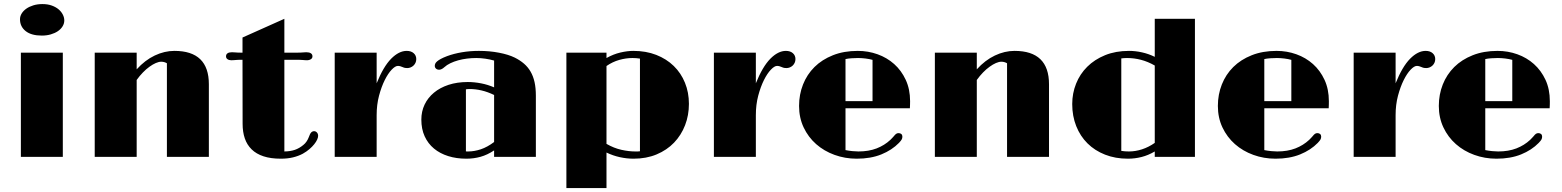

<svg xmlns="http://www.w3.org/2000/svg" viewBox="-20 -785 7817 961"><path d="M189.5 -606.9Q136.7 -606.9 108.4 -629.4Q80.1 -651.9 80.1 -688.5Q80.1 -703.6 88.4 -717.3Q96.7 -731 111.6 -741.5Q126.5 -752 147 -758.3Q167.5 -764.6 192.4 -764.6Q218.8 -764.6 239 -757.3Q259.3 -750 273.2 -738.3Q287.1 -726.6 294.4 -711.9Q301.8 -697.3 301.8 -682.6Q301.8 -667 293.2 -653.1Q284.7 -639.2 269.5 -628.9Q254.4 -618.7 233.9 -612.8Q213.4 -606.9 189.5 -606.9ZM84.5 -521.5H294.4V0H84.5Z M454.1 -521.5H664.1V-438Q705.6 -483.9 754.4 -507.1Q803.2 -530.3 853 -530.3Q1025.4 -530.3 1025.4 -363.3V0H815.4V-468.3Q810.1 -471.7 802.7 -473.9Q795.4 -476.1 787.1 -476.1Q774.9 -476.1 759.8 -469.5Q744.6 -462.9 728 -450.9Q711.4 -439 695.1 -422.1Q678.7 -405.3 664.1 -384.8V0H454.1Z M1193.8 -485.8Q1183.1 -485.8 1175.5 -485.6Q1168 -485.4 1162.6 -484.9Q1155.3 -484.4 1149.9 -483.9Q1144.5 -483.4 1137.7 -483.4Q1126.5 -483.4 1118.9 -488.5Q1111.3 -493.7 1111.3 -502.9Q1111.3 -513.2 1118.9 -518.3Q1126.5 -523.4 1139.6 -523.4Q1143.6 -523.4 1147.9 -523.2Q1152.3 -522.9 1160.2 -522.5Q1165.5 -522 1171.9 -521.7Q1178.2 -521.5 1186.5 -521.5H1193.8V-597.2L1403.3 -690.9V-521.5H1468.8Q1476.1 -521.5 1482.7 -521.7Q1489.3 -522 1495.1 -522.5Q1502.4 -522.9 1506.8 -523.2Q1511.2 -523.4 1515.1 -523.4Q1527.8 -523.4 1535.9 -518.3Q1543.9 -513.2 1543.9 -502.9Q1543.9 -493.7 1535.9 -488.5Q1527.8 -483.4 1517.6 -483.4Q1510.7 -483.4 1505.1 -483.9Q1499.5 -484.4 1492.7 -484.9Q1486.3 -485.4 1478 -485.6Q1469.7 -485.8 1457 -485.8H1403.3V-26.9Q1433.1 -27.3 1455.6 -34.9Q1478 -42.5 1498.5 -59.6Q1507.3 -66.4 1514.4 -76.9Q1521.5 -87.4 1525.4 -98.1Q1531.7 -116.2 1537.8 -122.3Q1543.9 -128.4 1552.2 -128.4Q1560.5 -128.4 1566.4 -121.8Q1572.3 -115.2 1572.3 -105Q1572.3 -97.2 1567.4 -86.2Q1562.5 -75.2 1552.7 -63Q1543 -50.8 1528.8 -38.6Q1514.6 -26.4 1495.6 -15.6Q1473.6 -3.9 1446.5 2.7Q1419.4 9.3 1385.7 9.3Q1335 9.3 1298.8 -2.7Q1262.7 -14.6 1239.5 -37.4Q1216.3 -60.1 1205.3 -92.3Q1194.3 -124.5 1194.3 -165.5Z M1655.3 -521.5H1865.2V-368.2Q1898.9 -451.7 1937.7 -491Q1976.6 -530.3 2015.6 -530.3Q2037.6 -530.3 2050.5 -518.8Q2063.5 -507.3 2063.5 -489.3Q2063.5 -479 2059.6 -470.7Q2055.7 -462.4 2049.3 -456.5Q2043 -450.7 2034.9 -447.5Q2026.9 -444.3 2018.6 -444.3Q2012.7 -444.3 2007.6 -445.1Q2002.4 -445.8 1993.7 -449.7Q1988.3 -452.1 1982.9 -453.6Q1977.5 -455.1 1971.2 -455.1Q1958.5 -455.1 1940.4 -436.3Q1922.4 -417.5 1905.8 -384.3Q1889.2 -351.1 1877.2 -306.2Q1865.2 -261.2 1865.2 -208.5V0H1655.3Z M2088.9 -186.5Q2088.9 -227.1 2105.2 -261.5Q2121.6 -295.9 2151.9 -321Q2182.1 -346.2 2225.1 -360.4Q2268.1 -374.5 2321.3 -374.5Q2353.5 -374.5 2387.7 -367.9Q2421.9 -361.3 2453.1 -347.7V-481.9Q2432.6 -487.8 2409.2 -491.2Q2385.7 -494.6 2363.8 -494.6Q2340.8 -494.6 2317.4 -491.7Q2293.9 -488.8 2272.9 -482.9Q2252 -477.1 2234.1 -468.5Q2216.3 -460 2204.1 -448.7Q2197.3 -442.4 2190.4 -439.2Q2183.6 -436 2178.2 -436Q2168 -436 2162.1 -441.7Q2156.2 -447.3 2156.2 -455.6Q2156.2 -460.9 2158.7 -466.6Q2161.1 -472.2 2168 -478Q2174.8 -483.9 2186.5 -490.2Q2198.2 -496.6 2217.3 -503.9Q2251.5 -516.6 2292 -523.4Q2332.5 -530.3 2377 -530.3Q2430.2 -530.3 2477.5 -521.2Q2524.9 -512.2 2556.6 -496.6Q2583 -483.4 2602.8 -466.3Q2622.6 -449.2 2635.7 -426.5Q2648.9 -403.8 2655.5 -374.3Q2662.1 -344.7 2662.1 -306.2V0H2453.1V-32.2Q2419.4 -9.8 2385.3 -0.2Q2351.1 9.3 2314.5 9.3Q2264.6 9.3 2223.4 -3.7Q2182.1 -16.6 2152.1 -41.5Q2122.1 -66.4 2105.5 -102.8Q2088.9 -139.2 2088.9 -186.5ZM2312 -27.3Q2314.5 -26.9 2317.4 -26.9Q2320.3 -26.9 2323.2 -26.9Q2354 -26.9 2386.7 -37.8Q2419.4 -48.8 2453.1 -74.2V-309.6Q2420.9 -325.2 2390.4 -332.3Q2359.9 -339.4 2330.6 -339.4Q2320.8 -339.4 2312 -337.9Z M2814.9 -521.5H3015.6V-494.6Q3049.8 -513.7 3084.7 -522Q3119.6 -530.3 3149.9 -530.3Q3213.4 -530.3 3264.6 -510.3Q3315.9 -490.2 3352.3 -454.8Q3388.7 -419.4 3408.4 -370.8Q3428.2 -322.3 3428.2 -265.1Q3428.2 -208 3408.9 -158.2Q3389.6 -108.4 3353.8 -71Q3317.9 -33.7 3266.6 -12.2Q3215.3 9.3 3150.9 9.3Q3117.2 9.3 3082.5 1.7Q3047.9 -5.9 3015.6 -21.5V156.2H2814.9ZM3015.6 -64.9Q3052.7 -43.5 3090.1 -35.2Q3127.4 -26.9 3159.2 -26.9Q3166 -26.9 3171.9 -26.9Q3177.7 -26.9 3183.1 -27.8V-491.7Q3173.8 -493.2 3164.1 -493.9Q3154.3 -494.6 3145.5 -494.6Q3113.3 -494.6 3079.6 -485.1Q3045.9 -475.6 3015.6 -454.6Z M3553.2 -521.5H3763.2V-368.2Q3796.9 -451.7 3835.7 -491Q3874.5 -530.3 3913.6 -530.3Q3935.5 -530.3 3948.5 -518.8Q3961.4 -507.3 3961.4 -489.3Q3961.4 -479 3957.5 -470.7Q3953.6 -462.4 3947.3 -456.5Q3940.9 -450.7 3932.9 -447.5Q3924.8 -444.3 3916.5 -444.3Q3910.6 -444.3 3905.5 -445.1Q3900.4 -445.8 3891.6 -449.7Q3886.2 -452.1 3880.9 -453.6Q3875.5 -455.1 3869.1 -455.1Q3856.4 -455.1 3838.4 -436.3Q3820.3 -417.5 3803.7 -384.3Q3787.1 -351.1 3775.1 -306.2Q3763.2 -261.2 3763.2 -208.5V0H3553.2Z M3979.5 -254.9Q3979.5 -312 3999.3 -362.1Q4019 -412.1 4056.6 -449.5Q4094.2 -486.8 4148.9 -508.5Q4203.6 -530.3 4273.4 -530.3Q4325.2 -530.3 4372.3 -513.4Q4419.4 -496.6 4455.6 -464.4Q4491.7 -432.1 4513.4 -385.3Q4535.2 -338.4 4535.2 -278.3Q4535.2 -270 4534.9 -261.2Q4534.7 -252.4 4534.2 -243.2H4211.9V-33.7Q4228.5 -30.3 4246.3 -28.6Q4264.2 -26.9 4276.4 -26.9Q4328.1 -26.9 4367.7 -42.2Q4407.2 -57.6 4436.5 -85Q4441.4 -89.8 4445.8 -94.5Q4450.2 -99.1 4453.6 -103Q4460.4 -111.8 4465.6 -115.2Q4470.7 -118.7 4477.5 -118.7Q4486.3 -118.7 4491.5 -114Q4496.6 -109.4 4496.6 -101.1Q4496.6 -93.8 4493.4 -87.4Q4490.2 -81.1 4479.5 -69.8Q4444.3 -33.7 4391.4 -12.2Q4338.4 9.3 4268.1 9.3Q4209.5 9.3 4157 -9.8Q4104.5 -28.8 4064.9 -63.7Q4025.4 -98.6 4002.4 -147.2Q3979.5 -195.8 3979.5 -254.9ZM4347.2 -278.8V-485.4Q4332 -489.7 4311.8 -492.2Q4291.5 -494.6 4274.9 -494.6Q4259.8 -494.6 4242.2 -493.4Q4224.6 -492.2 4211.9 -489.3V-278.8Z M4659.2 -521.5H4869.1V-438Q4910.6 -483.9 4959.5 -507.1Q5008.3 -530.3 5058.1 -530.3Q5230.5 -530.3 5230.5 -363.3V0H5020.5V-468.3Q5015.1 -471.7 5007.8 -473.9Q5000.5 -476.1 4992.2 -476.1Q4980 -476.1 4964.8 -469.5Q4949.7 -462.9 4933.1 -450.9Q4916.5 -439 4900.1 -422.1Q4883.8 -405.3 4869.1 -384.8V0H4659.2Z M5346.7 -264.2Q5346.7 -317.9 5366 -366.2Q5385.3 -414.6 5421.9 -450.9Q5458.5 -487.3 5511.2 -508.8Q5564 -530.3 5630.9 -530.3Q5663.1 -530.3 5696 -522.9Q5729 -515.6 5759.8 -500.5V-690.9H5960.9V0H5759.8V-26.9Q5727.5 -7.8 5694.1 0.7Q5660.6 9.3 5625.5 9.3Q5562.5 9.3 5511 -11Q5459.5 -31.2 5423.1 -67.4Q5386.7 -103.5 5366.7 -153.8Q5346.7 -204.1 5346.7 -264.2ZM5592.3 -29.8Q5601.1 -28.3 5611.1 -27.6Q5621.1 -26.9 5630.4 -26.9Q5663.1 -26.9 5696 -37.6Q5729 -48.3 5759.8 -69.8V-457Q5725.6 -476.6 5690.9 -485.6Q5656.2 -494.6 5621.1 -494.6Q5613.8 -494.6 5606.4 -494.1Q5599.1 -493.7 5592.3 -492.7Z M6075.7 -254.9Q6075.7 -312 6095.5 -362.1Q6115.2 -412.1 6152.8 -449.5Q6190.4 -486.8 6245.1 -508.5Q6299.8 -530.3 6369.6 -530.3Q6421.4 -530.3 6468.5 -513.4Q6515.6 -496.6 6551.8 -464.4Q6587.9 -432.1 6609.6 -385.3Q6631.3 -338.4 6631.3 -278.3Q6631.3 -270 6631.1 -261.2Q6630.9 -252.4 6630.4 -243.2H6308.1V-33.7Q6324.7 -30.3 6342.5 -28.6Q6360.4 -26.9 6372.6 -26.9Q6424.3 -26.9 6463.9 -42.2Q6503.4 -57.6 6532.7 -85Q6537.6 -89.8 6542 -94.5Q6546.4 -99.1 6549.8 -103Q6556.6 -111.8 6561.8 -115.2Q6566.9 -118.7 6573.7 -118.7Q6582.5 -118.7 6587.6 -114Q6592.8 -109.4 6592.8 -101.1Q6592.8 -93.8 6589.6 -87.4Q6586.4 -81.1 6575.7 -69.8Q6540.5 -33.7 6487.5 -12.2Q6434.6 9.3 6364.3 9.3Q6305.7 9.3 6253.2 -9.8Q6200.7 -28.8 6161.1 -63.7Q6121.6 -98.6 6098.6 -147.2Q6075.7 -195.8 6075.7 -254.9ZM6443.4 -278.8V-485.4Q6428.2 -489.7 6408 -492.2Q6387.7 -494.6 6371.1 -494.6Q6356 -494.6 6338.4 -493.4Q6320.8 -492.2 6308.1 -489.3V-278.8Z M6755.4 -521.5H6965.3V-368.2Q6999 -451.7 7037.8 -491Q7076.7 -530.3 7115.7 -530.3Q7137.7 -530.3 7150.6 -518.8Q7163.6 -507.3 7163.6 -489.3Q7163.6 -479 7159.7 -470.7Q7155.8 -462.4 7149.4 -456.5Q7143.1 -450.7 7135 -447.5Q7127 -444.3 7118.7 -444.3Q7112.8 -444.3 7107.7 -445.1Q7102.5 -445.8 7093.8 -449.7Q7088.4 -452.1 7083 -453.6Q7077.6 -455.1 7071.3 -455.1Q7058.6 -455.1 7040.5 -436.3Q7022.5 -417.5 7005.9 -384.3Q6989.3 -351.1 6977.3 -306.2Q6965.3 -261.2 6965.3 -208.5V0H6755.4Z M7181.6 -254.9Q7181.6 -312 7201.4 -362.1Q7221.2 -412.1 7258.8 -449.5Q7296.4 -486.8 7351.1 -508.5Q7405.8 -530.3 7475.6 -530.3Q7527.3 -530.3 7574.5 -513.4Q7621.6 -496.6 7657.7 -464.4Q7693.8 -432.1 7715.6 -385.3Q7737.3 -338.4 7737.3 -278.3Q7737.3 -270 7737.1 -261.2Q7736.8 -252.4 7736.3 -243.2H7414.1V-33.7Q7430.7 -30.3 7448.5 -28.6Q7466.3 -26.9 7478.5 -26.9Q7530.3 -26.9 7569.8 -42.2Q7609.4 -57.6 7638.7 -85Q7643.6 -89.8 7647.9 -94.5Q7652.3 -99.1 7655.8 -103Q7662.6 -111.8 7667.7 -115.2Q7672.9 -118.7 7679.7 -118.7Q7688.5 -118.7 7693.6 -114Q7698.7 -109.4 7698.7 -101.1Q7698.7 -93.8 7695.6 -87.4Q7692.4 -81.1 7681.6 -69.8Q7646.5 -33.7 7593.5 -12.2Q7540.5 9.3 7470.2 9.3Q7411.6 9.3 7359.1 -9.8Q7306.6 -28.8 7267.1 -63.7Q7227.5 -98.6 7204.6 -147.2Q7181.6 -195.8 7181.6 -254.9ZM7549.3 -278.8V-485.4Q7534.2 -489.7 7513.9 -492.2Q7493.7 -494.6 7477.1 -494.6Q7461.9 -494.6 7444.3 -493.4Q7426.8 -492.2 7414.1 -489.3V-278.8Z"/></svg>

Font: Limelight
Style: Regular
Weight: 400
Designer: Nicole Fally with help from Eben Sorkin
Foundry: Nicole Fally with help from Eben Sorkin
Version: Version 1.002